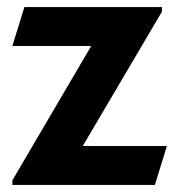

<svg xmlns="http://www.w3.org/2000/svg" viewBox="-20 -523 492 543"><path d="M238 -393H15L49 -503H438V-490L214 -110H452L418 0H15V-13Z"/></svg>

Font: Techna Sans
Style: Regular
Weight: 400
Designer: Carl Enlund
Version: Version 1.003